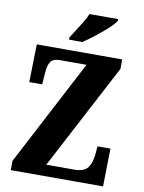

<svg xmlns="http://www.w3.org/2000/svg" viewBox="-99 -999 800 1068"><g transform="rotate(10 300.5 -465.5)"><path d="M38 -52 351 -650H200Q161 -650 147.5 -628Q134 -606 131 -557L127 -500H54L59 -714H541V-661L227 -64H385Q441 -64 461.5 -92.5Q482 -121 486 -169L490 -214H563L559 0H38ZM231 -784Q232 -785 256 -823Q280 -860 295 -885Q310 -910 318 -931H480V-921Q465 -896 409 -849Q353 -802 306 -771H231Z"/></g></svg>

Font: Noto Serif CondBlack
Style: Regular
Weight: 900
Width: 3
Designer: Monotype Design Team
Foundry: Monotype Imaging Inc.
Version: Version 1.001